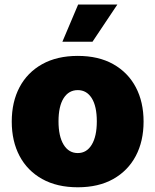

<svg xmlns="http://www.w3.org/2000/svg" viewBox="-20 -792 665 822"><path d="M313 9.8Q224.1 9.8 160.6 -25.6Q97.2 -61 63.7 -124.3Q30.3 -187.5 30.3 -271.5Q30.3 -355.5 63.7 -418.7Q97.2 -481.9 160.6 -517.3Q224.1 -552.7 313 -552.7Q401.9 -552.7 464.8 -517.3Q527.8 -481.9 561.3 -418.7Q594.7 -355.5 594.7 -271.5Q594.7 -187.5 561.3 -124.3Q527.8 -61 464.8 -25.6Q401.9 9.8 313 9.8ZM313 -136.7Q351.1 -136.7 372.8 -172.6Q394.5 -208.5 394.5 -272.5Q394.5 -336.9 372.8 -371.6Q351.1 -406.2 313 -406.2Q274.4 -406.2 252.4 -371.6Q230.5 -336.9 230.5 -272.5Q230.5 -208.5 252.4 -172.6Q274.4 -136.7 313 -136.7ZM247.1 -613.3 314.5 -772.5H482.4L376 -613.3Z"/></svg>

Font: Inter Black
Style: Regular
Weight: 900
Designer: Rasmus Andersson
Foundry: rsms
Version: Version 4.000;git-a52131595